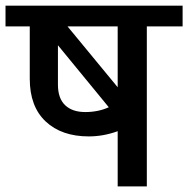

<svg xmlns="http://www.w3.org/2000/svg" viewBox="-35 -669 675 689"><path d="M355.4 -284.1 172.9 -506.6V-365.5Q172.9 -316 198.7 -291.5Q224.5 -266.9 271 -266.9Q317.5 -266.9 355.4 -284.1ZM387.3 -574.3H207.3L387.3 -355.9ZM387.3 0V-198.2Q336.2 -179.5 283.6 -179.5Q186 -179.5 128.9 -233.1Q71.8 -286.7 71.8 -386.2V-574.3H-15.2V-648.6H620.3V-574.3H491.9V0Z"/></svg>

Font: Khula SemiBold
Style: Regular
Weight: 600
Designer: Erin McLaughlin, Steve Matteson
Version: Version 1.002;PS 1.0;hotconv 1.0.72;makeotf.lib2.5.5900; ttf